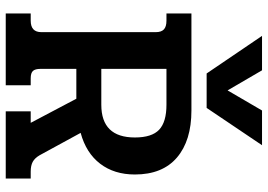

<svg xmlns="http://www.w3.org/2000/svg" viewBox="-152 -781 933 669"><g transform="rotate(90 314.5 -446.5)"><path d="M105 -893H225L295 -773L365 -893H486L356 -700H236ZM27 -87H52Q92 -87 92 -124V-523Q92 -542 82.5 -551Q73 -560 52 -560H27V-647H365Q470 -647 529 -596.5Q588 -546 588 -450Q588 -378 550.5 -329Q513 -280 443 -261L521 -118Q531 -101 544 -94Q557 -87 578 -87H602V0H368V-87H408L324 -246H220V-121Q220 -103 227 -95Q234 -87 253 -87H277V0H27ZM345 -333Q459 -333 459 -450Q459 -509 432 -534.5Q405 -560 345 -560H220V-333Z"/></g></svg>

Font: Pridi Medium
Style: Regular
Weight: 500
Designer: Katatrad Team
Foundry: CadsonDemak
Version: Version 1.001